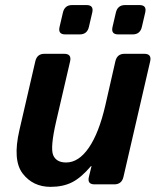

<svg xmlns="http://www.w3.org/2000/svg" viewBox="-20 -724 623 754"><path d="M56.2 -212.9 118.7 -483.4Q125.5 -512.7 154.3 -512.7H232.4Q261.7 -512.7 255.4 -483.4L200.7 -248Q176.8 -144.5 188.7 -115.2Q200.7 -85.9 239.7 -85.9Q289.1 -85.9 328.9 -144Q368.7 -202.1 393.6 -310.1L433.1 -483.4Q439.9 -512.7 468.8 -512.7H546.9Q576.2 -512.7 569.8 -483.4L464.8 -29.3Q458 0 428.7 0H351.6Q321.8 0 329.1 -29.3L339.4 -71.8H337.4Q298.3 -25.9 262.9 -8.1Q227.5 9.8 178.7 9.8Q109.4 9.8 69.1 -42.5Q28.8 -94.7 56.2 -212.9ZM236.3 -588.9Q207 -588.9 213.9 -618.2L227.1 -674.8Q233.9 -704.1 263.2 -704.1H319.8Q349.1 -704.1 342.3 -674.8L329.1 -618.2Q322.3 -588.9 293 -588.9ZM444.3 -588.9Q415 -588.9 421.9 -618.2L435.1 -674.8Q441.9 -704.1 471.2 -704.1H527.8Q557.1 -704.1 550.3 -674.8L537.1 -618.2Q530.3 -588.9 501 -588.9Z"/></svg>

Font: Istok
Style: Bold Italic
Weight: 700
Italic angle: -13°
Designer: Andrey V. Panov
Foundry: Andrey V. Panov
Version: Version 1.0.3